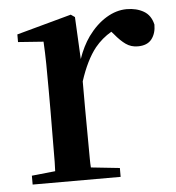

<svg xmlns="http://www.w3.org/2000/svg" viewBox="-44 -585 573 626"><g transform="rotate(-5 242.0 -271.5)"><path d="M38 0V-29L115 -37Q115 -51 116 -67Q116 -108 116.5 -153Q117 -198 117 -232V-301Q117 -352 116.5 -388.5Q116 -425 114 -461L31 -467V-492L210 -541L223 -532L230 -394Q244 -435 266 -466Q293 -503 326 -523Q359 -543 393 -543Q425 -543 448.5 -529.5Q472 -516 479 -485Q479 -456 464.5 -437.5Q450 -419 419 -419Q397 -419 380 -431Q363 -443 345 -465L337 -474Q306 -456 283 -428Q252 -389 230 -321V-232Q230 -198 230.5 -153Q231 -108 231 -67Q231 -52 232 -39L326 -29V0Z"/></g></svg>

Font: Early Summer Mincho SemiBold
Style: Regular
Weight: 600
Designer: GuiWonder
Version: Version 1.002